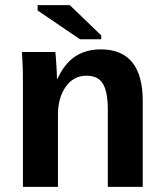

<svg xmlns="http://www.w3.org/2000/svg" viewBox="-20 -732 640 752"><path d="M402.3 0V-302.2Q402.3 -371.1 383.5 -403.3Q364.7 -435.5 318.8 -435.5Q268.1 -435.5 237.5 -392.3Q207 -349.1 207 -283.2V0H69.8V-410.2Q69.8 -452.6 68.6 -479.7Q67.4 -506.8 65.9 -528.3H196.8Q198.2 -519 200.7 -478.8Q203.1 -438.5 203.1 -423.3H205.1Q232.9 -483.9 274.9 -511.2Q316.9 -538.6 375 -538.6Q539.1 -538.6 539.1 -335.4V0ZM293.5 -578.1 127.4 -690.9V-711.9H253.4L376.5 -593.3V-578.1Z"/></svg>

Font: Liberation Mono
Style: Bold
Weight: 700
Monospace: yes
Designer: Steve Matteson
Foundry: Ascender Corporation
Version: Version 2.1.5